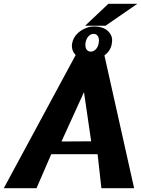

<svg xmlns="http://www.w3.org/2000/svg" viewBox="-28 -995 746 1015"><path d="M-8 0H165L243 -180H488L508 0H681L524 -702C544 -717 559 -737 563 -764C565 -777 566 -790 562 -801C552 -832 520 -855 473 -855C459 -855 444 -854 430 -848C395 -835 360 -808 353 -764C349 -737 359 -717 372 -704ZM297 -247 416 -508 454 -248ZM422 -859H530L698 -975H545ZM424 -768C429 -798 447 -816 467 -816C487 -816 499 -798 494 -768C490 -740 471 -722 452 -722C432 -722 420 -740 424 -768Z"/></svg>

Font: Aerodynamic
Style: BdObl
Weight: 500
Designer: Google
Version: Version 2.000980; 2014